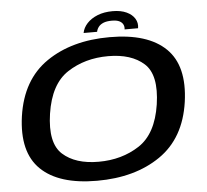

<svg xmlns="http://www.w3.org/2000/svg" viewBox="-55 -865 1001 929"><g transform="rotate(-5 445.0 -400.5)"><path d="M379.5 5.5Q564 5.5 687 -79Q810 -163.5 835 -337.5Q859.5 -511.5 772 -596.5Q684.5 -681.5 500 -681.5Q315.5 -681.5 192.5 -597Q69.5 -512.5 44 -337.5Q19.5 -164.5 107 -79.5Q194.5 5.5 379.5 5.5ZM395 -85.5Q282.5 -85.5 221 -140.8Q159.5 -196 180.5 -337.5Q202 -480 286.8 -535.2Q371.5 -590.5 484.5 -590.5Q597 -590.5 658.5 -535.2Q720 -480 699 -337.5Q677.5 -196 592.8 -140.8Q508 -85.5 395 -85.5ZM525.5 -805.5Q483.5 -805.5 451.8 -792.8Q420 -780 400.5 -758.8Q381 -737.5 376.5 -712.5H442Q444.5 -725.5 452.8 -736.2Q461 -747 476.5 -753.5Q492 -760 517.5 -760Q541 -760 554 -753.5Q567 -747 572.2 -736.2Q577.5 -725.5 575.5 -712.5H641Q645.5 -737.5 632.8 -758.8Q620 -780 592.5 -792.8Q565 -805.5 525.5 -805.5Z"/></g></svg>

Font: Anybody Expanded Medium
Style: Italic
Weight: 500
Width: 7
Italic angle: -10°
Version: Version 1.113;gftools[0.9.25]